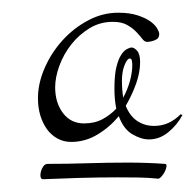

<svg xmlns="http://www.w3.org/2000/svg" viewBox="-20 -637 304 299"><path d="M264.2 -458Q255.9 -442.4 242.2 -431.2Q228.5 -419.9 211.9 -419.9Q199.7 -419.9 186 -428Q172.4 -436 165 -456.1Q150.9 -439 131.8 -427.5Q112.8 -416 90.8 -416Q79.1 -416 69.3 -421.4Q59.6 -426.8 53 -436Q46.4 -445.3 42.7 -457.5Q39.1 -469.7 39.1 -483.9Q39.1 -507.3 49.6 -531.2Q60.1 -555.2 77.4 -574.2Q94.7 -593.3 117.2 -605.2Q139.6 -617.2 164.1 -617.2Q182.1 -617.2 194.6 -613Q207 -608.9 214.4 -603.5Q221.7 -598.1 224.9 -592.5Q228 -586.9 228 -584Q228 -577.1 221.4 -574.5Q214.8 -571.8 209 -571.8Q205.1 -571.8 201.4 -576.7Q197.8 -581.5 192.1 -587.4Q186.5 -593.3 178 -598.1Q169.4 -603 155.8 -603Q135.7 -603 119.4 -593Q103 -583 91.1 -567.9Q79.1 -552.7 72.5 -534.7Q65.9 -516.6 65.9 -501Q65.9 -477.1 78.1 -460.9Q90.3 -444.8 110.8 -444.8Q127.4 -444.8 139.6 -451.4Q151.9 -458 161.1 -467.8Q158.2 -481.4 158.2 -499Q158.2 -519.5 161.1 -532Q164.1 -544.4 168.5 -551.3Q172.9 -558.1 177.5 -560.5Q182.1 -563 185.1 -563Q189 -563 193.6 -557.9Q198.2 -552.7 198.2 -540Q198.2 -524.4 191.9 -506.6Q185.5 -488.8 175.8 -472.2Q182.1 -456.5 193.6 -448.7Q205.1 -440.9 220.2 -440.9Q243.2 -440.9 261.2 -459ZM46.9 -357.9Q43.9 -357.9 43.2 -361.6Q42.5 -365.2 43.7 -369.9Q44.9 -374.5 47.6 -378.2Q50.3 -381.8 54.2 -381.8Q85 -381.8 116.9 -382.8Q148.9 -383.8 179.2 -383.8Q193.4 -383.8 208 -383.3Q222.7 -382.8 236.8 -381.8Q239.7 -381.8 239.3 -377.9Q238.8 -374 236.6 -369.6Q234.4 -365.2 231 -361.6Q227.5 -357.9 225.1 -358.9Q210 -360.4 194.1 -360.6Q178.2 -360.8 163.1 -360.8Q132.8 -360.8 102.1 -359.9Q71.3 -358.9 46.9 -357.9ZM169.9 -511.2Q169.9 -503.4 170.4 -497.3Q170.9 -491.2 171.9 -484.9Q178.7 -497.6 182.4 -511Q186 -524.4 186 -535.2Q186 -539.6 185.3 -542.7Q184.6 -545.9 182.1 -545.9Q178.2 -545.9 174.1 -535.9Q169.9 -525.9 169.9 -511.2Z"/></svg>

Font: Stalemate
Style: Regular
Weight: 400
Designer: Astigmatic (AOETI)
Foundry: Astigmatic (AOETI)
Version: Version 001.000